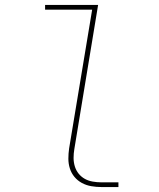

<svg xmlns="http://www.w3.org/2000/svg" viewBox="-20 -755 640 775"><path d="M389 0Q369 0 348.5 -3.5Q328 -7 310.5 -16.5Q293 -26 280.5 -41Q268 -56 262 -75Q256 -94 256 -114.5Q256 -135 259 -156L352 -716H162V-735H376L280 -153Q277 -135 277 -117.5Q277 -100 282 -83.5Q287 -67 297.5 -54Q308 -41 322.5 -33Q337 -25 354.5 -22Q372 -19 389 -19H458V0Z"/></svg>

Font: Iosevka Curly ThExObl
Style: Regular
Weight: 100
Width: 7
Italic angle: -9°
Monospace: yes
Designer: Belleve Invis
Foundry: Belleve Invis
Version: Version 11.1.0; ttfautohint (v1.8.3)